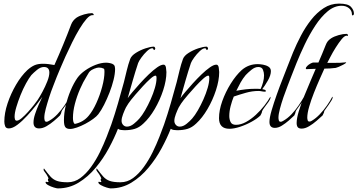

<svg xmlns="http://www.w3.org/2000/svg" viewBox="-20 -711 1985 1066"><path d="M29 2Q13 2 8.5 -10.5Q4 -23 4 -36Q4 -83 22 -137Q40 -191 69 -240.5Q98 -290 132 -322Q152 -340 171 -348.5Q190 -357 218 -357Q234 -357 250 -355Q266 -353 282 -350Q332 -461 375 -575Q384 -598 405 -613Q422 -624 447 -631Q472 -638 491 -638Q493 -638 496 -636Q499 -634 500 -632V-629Q499 -626 497 -626.5Q495 -627 493 -627Q479 -627 460.5 -606Q442 -585 421.5 -551Q401 -517 381 -476.5Q361 -436 343.5 -397.5Q326 -359 313.5 -328.5Q301 -298 295 -284Q288 -265 276 -235Q264 -205 253 -171Q242 -137 234 -107Q226 -77 226 -57Q226 -51 228 -43Q230 -35 238 -35Q243 -35 246.5 -37Q250 -39 254 -41Q277 -54 298.5 -76.5Q320 -99 338 -125.5Q356 -152 367 -174Q369 -173 369 -170Q369 -163 357.5 -145.5Q346 -128 334.5 -112.5Q323 -97 322 -93Q321 -86 319 -81.5Q317 -77 313 -70Q300 -57 280 -40Q260 -23 238.5 -10.5Q217 2 197 2Q166 2 166 -31Q166 -51 174.5 -77Q183 -103 194.5 -129Q206 -155 215 -173Q204 -157 181.5 -128Q159 -99 131.5 -69Q104 -39 77 -18.5Q50 2 29 2ZM73 -41Q84 -41 100.5 -55Q117 -69 135.5 -89.5Q154 -110 168.5 -128.5Q183 -147 189 -156Q201 -174 216 -202Q231 -230 242.5 -259Q254 -288 254 -308Q254 -339 224 -339Q205 -339 185.5 -323Q166 -307 154 -294Q141 -278 124.5 -248Q108 -218 94 -183Q80 -148 70.5 -116Q61 -84 61 -63Q61 -57 63 -49Q65 -41 73 -41Z M369 5Q350 5 342.5 -5.5Q335 -16 335 -43Q335 -82 345 -125Q355 -168 372 -208.5Q389 -249 410 -279Q426 -301 453 -320Q480 -339 511 -351Q542 -363 569 -363Q578 -363 591 -360.5Q604 -358 611 -352Q616 -348 617.5 -341Q619 -334 619 -328Q619 -302 610.5 -267.5Q602 -233 588 -197Q574 -161 558 -129.5Q542 -98 526 -77Q517 -65 497 -50.5Q477 -36 453.5 -23.5Q430 -11 407 -3Q384 5 369 5ZM396 -23Q443 -33 472 -68Q495 -95 515 -139Q535 -183 547.5 -230Q560 -277 560 -312Q560 -315 559.5 -322Q559 -329 556 -330Q544 -336 529 -336Q519 -336 503 -329.5Q487 -323 479 -315Q474 -310 469.5 -301.5Q465 -293 461 -287Q442 -257 424.5 -217Q407 -177 396 -135Q385 -93 385 -56Q385 -44 387.5 -34.5Q390 -25 396 -23Z M301 335Q295 335 278.5 330Q262 325 247.5 317Q233 309 233 301Q233 298 237 298Q241 300 245 300Q249 300 250 299Q249 296 247.5 293Q246 290 246 286Q246 281 250 280Q247 274 244.5 268.5Q242 263 238 257Q236 253 229 244.5Q222 236 222 232Q222 228 224 224Q245 252 260 269Q275 286 296.5 293.5Q318 301 356 301Q394 301 426 277.5Q458 254 485.5 216Q513 178 534.5 134Q556 90 572 49Q588 8 598 -20Q618 -78 635 -137Q652 -196 668 -255Q676 -287 684 -320.5Q692 -354 703 -384Q710 -402 734.5 -417.5Q759 -433 787.5 -442.5Q816 -452 834 -452Q837 -452 839.5 -448.5Q842 -445 842 -443Q842 -435 835 -433Q832 -436 831 -439.5Q830 -443 825 -443Q813 -443 796 -427Q779 -411 765 -391.5Q751 -372 747 -361Q731 -313 717 -264Q703 -215 689 -166Q697 -178 715.5 -200Q734 -222 757.5 -248Q781 -274 806 -298Q831 -322 852.5 -337Q874 -352 888 -352Q899 -352 901.5 -335.5Q904 -319 904 -311Q904 -265 886 -210Q868 -155 839 -105.5Q810 -56 776 -25Q753 -3 728 4.5Q703 12 671 12Q662 12 651.5 10.5Q641 9 635 4Q615 55 584 112.5Q553 170 511 220.5Q469 271 416.5 303Q364 335 301 335ZM685 -8Q704 -8 723.5 -24Q743 -40 754 -53Q769 -70 785.5 -98.5Q802 -127 816.5 -159.5Q831 -192 840 -223Q849 -254 849 -276V-280Q849 -284 848 -287.5Q847 -291 843 -291Q834 -291 814.5 -273.5Q795 -256 773 -232Q751 -208 732.5 -186.5Q714 -165 708 -157Q700 -147 692.5 -136Q685 -125 679 -114Q672 -100 663.5 -78Q655 -56 655 -40Q655 -27 663.5 -17.5Q672 -8 685 -8Z M594 335Q588 335 571.5 330Q555 325 540.5 317Q526 309 526 301Q526 298 530 298Q534 300 538 300Q542 300 543 299Q542 296 540.5 293Q539 290 539 286Q539 281 543 280Q540 274 537.5 268.5Q535 263 531 257Q529 253 522 244.5Q515 236 515 232Q515 228 517 224Q538 252 553 269Q568 286 589.5 293.5Q611 301 649 301Q687 301 719 277.5Q751 254 778.5 216Q806 178 827.5 134Q849 90 865 49Q881 8 891 -20Q911 -78 928 -137Q945 -196 961 -255Q969 -287 977 -320.5Q985 -354 996 -384Q1003 -402 1027.5 -417.5Q1052 -433 1080.5 -442.5Q1109 -452 1127 -452Q1130 -452 1132.5 -448.5Q1135 -445 1135 -443Q1135 -435 1128 -433Q1125 -436 1124 -439.5Q1123 -443 1118 -443Q1106 -443 1089 -427Q1072 -411 1058 -391.5Q1044 -372 1040 -361Q1024 -313 1010 -264Q996 -215 982 -166Q990 -178 1008.5 -200Q1027 -222 1050.5 -248Q1074 -274 1099 -298Q1124 -322 1145.5 -337Q1167 -352 1181 -352Q1192 -352 1194.5 -335.5Q1197 -319 1197 -311Q1197 -265 1179 -210Q1161 -155 1132 -105.5Q1103 -56 1069 -25Q1046 -3 1021 4.5Q996 12 964 12Q955 12 944.5 10.5Q934 9 928 4Q908 55 877 112.5Q846 170 804 220.5Q762 271 709.5 303Q657 335 594 335ZM978 -8Q997 -8 1016.5 -24Q1036 -40 1047 -53Q1062 -70 1078.5 -98.5Q1095 -127 1109.5 -159.5Q1124 -192 1133 -223Q1142 -254 1142 -276V-280Q1142 -284 1141 -287.5Q1140 -291 1136 -291Q1127 -291 1107.5 -273.5Q1088 -256 1066 -232Q1044 -208 1025.5 -186.5Q1007 -165 1001 -157Q993 -147 985.5 -136Q978 -125 972 -114Q965 -100 956.5 -78Q948 -56 948 -40Q948 -27 956.5 -17.5Q965 -8 978 -8Z M1254 4Q1196 4 1196 -55Q1196 -99 1214 -149.5Q1232 -200 1261 -246.5Q1290 -293 1322 -322Q1360 -355 1411 -355Q1423 -355 1440.5 -352Q1458 -349 1471 -340.5Q1484 -332 1484 -316Q1484 -293 1467 -263.5Q1450 -234 1436 -216Q1441 -215 1448.5 -213Q1456 -211 1456 -205Q1456 -202 1451 -202Q1442 -202 1433 -204Q1424 -206 1415 -206Q1381 -206 1345.5 -196Q1310 -186 1278 -175Q1268 -151 1260.5 -122Q1253 -93 1253 -67Q1253 -48 1260.5 -33Q1268 -18 1290 -18Q1317 -18 1345.5 -33.5Q1374 -49 1400.5 -73.5Q1427 -98 1448 -125Q1469 -152 1481 -174Q1482 -173 1482 -170Q1482 -161 1471 -145.5Q1460 -130 1448.5 -115Q1437 -100 1435 -93Q1434 -86 1431.5 -81Q1429 -76 1426 -70Q1409 -53 1377.5 -35.5Q1346 -18 1312.5 -7Q1279 4 1254 4ZM1292 -207Q1318 -212 1343.5 -215Q1369 -218 1395 -218Q1403 -218 1411 -218Q1419 -218 1427 -217Q1435 -234 1440.5 -254Q1446 -274 1446 -293Q1446 -308 1440 -323.5Q1434 -339 1414 -339Q1395 -339 1375.5 -323Q1356 -307 1344 -294Q1328 -275 1315.5 -252.5Q1303 -230 1292 -207Z M1506 -1Q1476 -1 1476 -34Q1476 -57 1488 -98Q1500 -139 1516.5 -185.5Q1533 -232 1549.5 -273.5Q1566 -315 1575 -339Q1588 -374 1607 -420Q1626 -466 1651 -513.5Q1676 -561 1707.5 -601Q1739 -641 1777.5 -666Q1816 -691 1862 -691Q1912 -691 1928.5 -673Q1945 -655 1945 -636Q1945 -628 1939.5 -626Q1934 -624 1934 -631Q1934 -652 1917.5 -665.5Q1901 -679 1877 -679Q1836 -679 1799 -648Q1762 -617 1730 -568Q1698 -519 1672 -464.5Q1646 -410 1626.5 -361.5Q1607 -313 1596 -284Q1589 -265 1577 -234.5Q1565 -204 1553.5 -170.5Q1542 -137 1534 -106.5Q1526 -76 1526 -57Q1526 -51 1528 -43Q1530 -35 1538 -35Q1543 -35 1546.5 -37Q1550 -39 1554 -41Q1577 -54 1598.5 -76.5Q1620 -99 1638 -125.5Q1656 -152 1668 -174Q1669 -173 1669 -170Q1669 -162 1657.5 -145Q1646 -128 1634.5 -112.5Q1623 -97 1622 -93Q1621 -86 1619 -81.5Q1617 -77 1614 -70Q1602 -58 1583.5 -42Q1565 -26 1545 -13.5Q1525 -1 1506 -1Z M1655 3Q1639 3 1633 -5Q1627 -13 1627 -28Q1627 -54 1639 -93.5Q1651 -133 1669 -177.5Q1687 -222 1704.5 -262.5Q1722 -303 1733 -329Q1720 -328 1707 -328Q1694 -328 1680 -327Q1678 -329 1678 -331Q1678 -337 1686 -345Q1694 -353 1704.5 -358.5Q1715 -364 1720 -364H1748Q1758 -388 1768.5 -412Q1779 -436 1788 -460Q1793 -473 1799.5 -481.5Q1806 -490 1818 -498Q1835 -509 1860 -516Q1885 -523 1904 -523Q1906 -523 1908.5 -521Q1911 -519 1912 -518V-514Q1912 -511 1909.5 -512Q1907 -513 1905 -513Q1893 -513 1877 -493.5Q1861 -474 1844 -447Q1827 -420 1814.5 -395.5Q1802 -371 1797 -362H1837Q1853 -362 1869 -362.5Q1885 -363 1901 -365L1902 -363Q1901 -363 1901 -362Q1901 -361 1900 -361Q1897 -358 1885 -351.5Q1873 -345 1861 -340Q1849 -335 1844 -334Q1828 -332 1812.5 -331Q1797 -330 1781 -330Q1771 -308 1755 -272Q1739 -236 1723 -195.5Q1707 -155 1696.5 -118.5Q1686 -82 1686 -58Q1686 -52 1688 -44Q1690 -36 1698 -36Q1705 -36 1712 -41Q1734 -54 1755.5 -76.5Q1777 -99 1795.5 -125.5Q1814 -152 1825 -174Q1827 -173 1827 -170Q1827 -164 1820 -152.5Q1813 -141 1804 -128Q1795 -115 1787.5 -105Q1780 -95 1780 -93Q1779 -85 1776.5 -81.5Q1774 -78 1771 -70Q1758 -58 1738 -40.5Q1718 -23 1696 -10Q1674 3 1655 3Z"/></svg>

Font: Beau Rivage
Style: Regular
Weight: 400
Designer: Robert E. Leuschke
Foundry: Robert E. Leuschke
Version: Version 1.010; ttfautohint (v1.8.3)